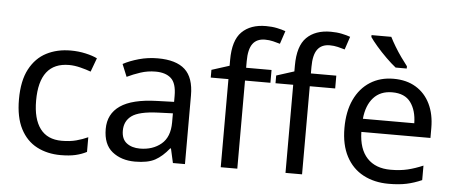

<svg xmlns="http://www.w3.org/2000/svg" viewBox="-51 -886 2395 1016"><g transform="rotate(5 1146.5 -378.0)"><path d="M300 10Q229 10 173.5 -19Q118 -48 86.5 -109Q55 -170 55 -265Q55 -364 88 -426Q121 -488 177.5 -517Q234 -546 306 -546Q347 -546 385 -537.5Q423 -529 447 -517L420 -444Q396 -453 364 -461Q332 -469 304 -469Q146 -469 146 -266Q146 -169 184.5 -117.5Q223 -66 299 -66Q343 -66 376.5 -75Q410 -84 438 -97V-19Q411 -5 378.5 2.5Q346 10 300 10Z M768 -545Q866 -545 913 -502Q960 -459 960 -365V0H896L879 -76H875Q840 -32 801.5 -11Q763 10 695 10Q622 10 574 -28.5Q526 -67 526 -149Q526 -229 589 -272.5Q652 -316 783 -320L874 -323V-355Q874 -422 845 -448Q816 -474 763 -474Q721 -474 683 -461.5Q645 -449 612 -433L585 -499Q620 -518 668 -531.5Q716 -545 768 -545ZM794 -259Q694 -255 655.5 -227Q617 -199 617 -148Q617 -103 644.5 -82Q672 -61 715 -61Q783 -61 828 -98.5Q873 -136 873 -214V-262Z M1373 -468H1238V0H1150V-468H1056V-509L1150 -539V-570Q1150 -674 1196 -719.5Q1242 -765 1324 -765Q1356 -765 1382.5 -759.5Q1409 -754 1428 -747L1405 -678Q1389 -683 1368 -688Q1347 -693 1325 -693Q1281 -693 1259.5 -663.5Q1238 -634 1238 -571V-536H1373Z M1717 -468H1582V0H1494V-468H1400V-509L1494 -539V-570Q1494 -674 1540 -719.5Q1586 -765 1668 -765Q1700 -765 1726.5 -759.5Q1753 -754 1772 -747L1749 -678Q1733 -683 1712 -688Q1691 -693 1669 -693Q1625 -693 1603.5 -663.5Q1582 -634 1582 -571V-536H1717Z M2021 -546Q2090 -546 2139.5 -516Q2189 -486 2215.5 -431.5Q2242 -377 2242 -304V-251H1875Q1877 -160 1921.5 -112.5Q1966 -65 2046 -65Q2097 -65 2136.5 -74.5Q2176 -84 2218 -102V-25Q2177 -7 2137 1.5Q2097 10 2042 10Q1966 10 1907.5 -21Q1849 -52 1816.5 -113.5Q1784 -175 1784 -264Q1784 -352 1813.5 -415Q1843 -478 1896.5 -512Q1950 -546 2021 -546ZM2020 -474Q1957 -474 1920.5 -433.5Q1884 -393 1877 -321H2150Q2149 -389 2118 -431.5Q2087 -474 2020 -474ZM1989 -766Q2000 -744 2016.5 -716.5Q2033 -689 2051.5 -663Q2070 -637 2085 -618V-606H2026Q2003 -624 1974 -652.5Q1945 -681 1920.5 -709.5Q1896 -738 1884 -756V-766Z"/></g></svg>

Font: Noto Sans Modi
Style: Regular
Weight: 400
Designer: Monotype Design Team
Foundry: Monotype Imaging Inc.
Version: Version 2.003; ttfautohint (v1.8.4.7-5d5b)